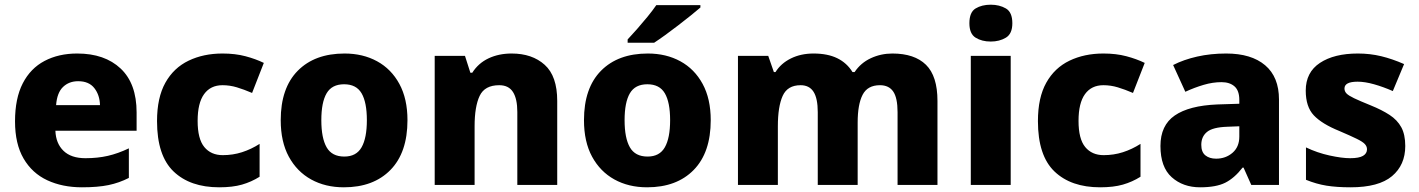

<svg xmlns="http://www.w3.org/2000/svg" viewBox="-20 -788 6046 818"><path d="M309 -560Q426 -560 494 -496Q562 -432 562 -309V-231H216Q218 -177 250.5 -145.5Q283 -114 344 -114Q396 -114 439.5 -124Q483 -134 529 -156V-30Q488 -9 442.5 0.5Q397 10 329 10Q246 10 181.5 -20Q117 -50 80.5 -112.5Q44 -175 44 -271Q44 -369 77 -433Q110 -497 170 -528.5Q230 -560 309 -560ZM313 -442Q274 -442 248.5 -417.5Q223 -393 219 -340H406Q405 -383 382 -412.5Q359 -442 313 -442Z M914 10Q790 10 719.5 -57.5Q649 -125 649 -272Q649 -372 684.5 -435.5Q720 -499 783.5 -529.5Q847 -560 928 -560Q982 -560 1025.5 -548.5Q1069 -537 1104 -520L1054 -392Q1019 -407 989 -416Q959 -425 928 -425Q877 -425 849.5 -387Q822 -349 822 -273Q822 -196 850.5 -161.5Q879 -127 929 -127Q972 -127 1011 -139.5Q1050 -152 1086 -175V-35Q1051 -13 1011 -1.5Q971 10 914 10Z M1716 -276Q1716 -138 1643.5 -64Q1571 10 1445 10Q1366 10 1305.5 -23.5Q1245 -57 1210.5 -120.5Q1176 -184 1176 -276Q1176 -413 1248.5 -486.5Q1321 -560 1448 -560Q1526 -560 1586.5 -527Q1647 -494 1681.5 -430.5Q1716 -367 1716 -276ZM1349 -276Q1349 -200 1371.5 -160.5Q1394 -121 1447 -121Q1498 -121 1520.5 -160.5Q1543 -200 1543 -276Q1543 -352 1520.5 -390.5Q1498 -429 1446 -429Q1394 -429 1371.5 -390.5Q1349 -352 1349 -276Z M2160 -560Q2247 -560 2300.5 -512Q2354 -464 2354 -358V0H2184V-311Q2184 -367 2165.5 -396Q2147 -425 2107 -425Q2045 -425 2023.5 -379.5Q2002 -334 2002 -250V0H1832V-550H1961L1984 -478H1992Q2018 -519 2061.5 -539.5Q2105 -560 2160 -560Z M3008 -276Q3008 -138 2935.5 -64Q2863 10 2737 10Q2658 10 2597.5 -23.5Q2537 -57 2502.5 -120.5Q2468 -184 2468 -276Q2468 -413 2540.5 -486.5Q2613 -560 2740 -560Q2818 -560 2878.5 -527Q2939 -494 2973.5 -430.5Q3008 -367 3008 -276ZM2641 -276Q2641 -200 2663.5 -160.5Q2686 -121 2739 -121Q2790 -121 2812.5 -160.5Q2835 -200 2835 -276Q2835 -352 2812.5 -390.5Q2790 -429 2738 -429Q2686 -429 2663.5 -390.5Q2641 -352 2641 -276ZM2964 -756Q2948 -742 2923 -722Q2898 -702 2869.5 -680Q2841 -658 2814 -638.5Q2787 -619 2767 -606H2654V-620Q2671 -638 2693.5 -663.5Q2716 -689 2738.5 -716.5Q2761 -744 2776 -766H2964Z M3782 -560Q3876 -560 3925 -512Q3974 -464 3974 -358V0H3804V-310Q3804 -371 3785.5 -398Q3767 -425 3729 -425Q3676 -425 3655 -384Q3634 -343 3634 -266V0H3464V-310Q3464 -369 3446 -397Q3428 -425 3391 -425Q3335 -425 3314.5 -379.5Q3294 -334 3294 -250V0H3124V-550H3253L3277 -481H3284Q3307 -518 3349.5 -539Q3392 -560 3446 -560Q3506 -560 3547 -540Q3588 -520 3612 -481H3621Q3647 -520 3690 -540Q3733 -560 3782 -560Z M4201 -768Q4238 -768 4265.5 -752Q4293 -736 4293 -689Q4293 -644 4265.5 -627.5Q4238 -611 4201 -611Q4163 -611 4136.5 -627.5Q4110 -644 4110 -689Q4110 -736 4136.5 -752Q4163 -768 4201 -768ZM4286 -550V0H4116V-550Z M4667 10Q4543 10 4472.5 -57.5Q4402 -125 4402 -272Q4402 -372 4437.5 -435.5Q4473 -499 4536.5 -529.5Q4600 -560 4681 -560Q4735 -560 4778.5 -548.5Q4822 -537 4857 -520L4807 -392Q4772 -407 4742 -416Q4712 -425 4681 -425Q4630 -425 4602.5 -387Q4575 -349 4575 -273Q4575 -196 4603.5 -161.5Q4632 -127 4682 -127Q4725 -127 4764 -139.5Q4803 -152 4839 -175V-35Q4804 -13 4764 -1.5Q4724 10 4667 10Z M5204 -560Q5311 -560 5370 -510Q5429 -460 5429 -364V0H5311L5278 -74H5274Q5239 -29 5200 -9.5Q5161 10 5093 10Q5020 10 4972 -33Q4924 -76 4924 -166Q4924 -254 4985 -296Q5046 -338 5166 -343L5260 -346V-362Q5260 -402 5239.5 -420Q5219 -438 5184 -438Q5147 -438 5108 -426.5Q5069 -415 5030 -397L4978 -511Q5023 -534 5080.5 -547Q5138 -560 5204 -560ZM5209 -248Q5147 -246 5122.5 -226Q5098 -206 5098 -171Q5098 -140 5115.5 -126Q5133 -112 5161 -112Q5202 -112 5231 -137Q5260 -162 5260 -206V-250Z M5967 -166Q5967 -85 5910.5 -37.5Q5854 10 5734 10Q5675 10 5631.5 3Q5588 -4 5544 -22V-160Q5592 -137 5644.5 -125.5Q5697 -114 5732 -114Q5770 -114 5787 -124Q5804 -134 5804 -152Q5804 -164 5795 -174Q5786 -184 5760.5 -196.5Q5735 -209 5686 -230Q5612 -260 5577.5 -296.5Q5543 -333 5543 -402Q5543 -480 5603.5 -520Q5664 -560 5765 -560Q5817 -560 5864.5 -548.5Q5912 -537 5962 -515L5914 -400Q5873 -418 5834 -429Q5795 -440 5764 -440Q5708 -440 5708 -411Q5708 -399 5716.5 -390Q5725 -381 5749 -369.5Q5773 -358 5820 -339Q5867 -320 5900 -298.5Q5933 -277 5950 -246Q5967 -215 5967 -166Z"/></svg>

Font: Noto Sans Thaana ExtraBold
Style: Regular
Weight: 800
Designer: David Williams
Foundry: Google Inc.
Version: Version 3.001; ttfautohint (v1.8.4.7-5d5b)